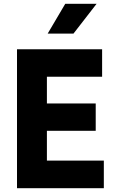

<svg xmlns="http://www.w3.org/2000/svg" viewBox="-20 -985 601 1005"><path d="M69 0V-727H514.5V-583.5H225.5V-443.5H481V-300.5H225.5V-144.5H523.5V0ZM229.5 -809 321.5 -965H485.5L364.5 -809Z"/></svg>

Font: Spline Sans
Style: Bold
Weight: 700
Designer: Eben Sorkin, Mirko Velimirovic
Foundry: Sorkin Type
Version: Version 1.000; ttfautohint (v1.8.3)